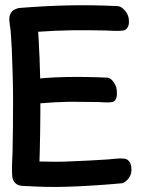

<svg xmlns="http://www.w3.org/2000/svg" viewBox="-20 -726 549 749"><path d="M436 -361Q437 -386 424.5 -404Q412 -422 400 -423Q318 -427 236.5 -425.5Q155 -424 73 -413Q64 -411 55 -405Q46 -399 45 -376Q45 -352 57.5 -334Q70 -316 83 -315Q96 -314 109.5 -317.5Q123 -321 137 -323Q194 -328 252 -329Q280 -329 307 -328.5Q334 -328 363 -328Q375 -327 390.5 -326.5Q406 -326 418 -328Q426 -329 431 -337.5Q436 -346 436 -361ZM64 -1Q104 2 119.5 -3Q135 -8 138 -18Q141 -28 137 -40.5Q133 -53 133 -63Q138 -209 137.5 -353.5Q137 -498 126 -644Q126 -650 132 -656.5Q138 -663 144.5 -670Q151 -677 155.5 -682.5Q160 -688 155.5 -692Q151 -696 135 -697.5Q119 -699 85 -697Q72 -696 58 -694.5Q44 -693 34 -687Q24 -681 19 -668Q14 -655 18 -632Q22 -609 23 -584Q24 -559 26 -536Q28 -484 29.5 -433Q31 -382 31 -331Q31 -281 30.5 -232.5Q30 -184 29 -134Q28 -111 27 -84Q26 -57 28 -36Q30 -22 39 -12.5Q48 -3 64 -1ZM483 -640Q484 -665 469 -683Q454 -701 440 -702Q343 -707 249 -705Q155 -703 57 -695Q46 -694 33 -686.5Q20 -679 19 -656Q18 -631 33 -613Q48 -595 63 -594Q79 -593 95.5 -596.5Q112 -600 127 -602Q197 -607 264 -608Q296 -608 329 -608Q362 -608 395 -607Q410 -606 428.5 -605.5Q447 -605 461 -607Q470 -608 476.5 -617Q483 -626 483 -640ZM492 -75Q490 -90 482.5 -98Q475 -106 466 -107Q451 -109 433 -107Q415 -105 400 -104Q366 -102 333 -100Q300 -98 267 -97Q232 -95 198 -95Q164 -95 129 -96Q113 -97 96 -99.5Q79 -102 64 -100Q49 -99 37 -88Q25 -77 29 -52Q32 -29 41 -15.5Q50 -2 61 -2Q157 6 257.5 2Q358 -2 455 -11Q469 -13 482.5 -31.5Q496 -50 492 -75Z"/></svg>

Font: Balpaq
Style: Regular
Weight: 400
Designer: Abay Emes
Version: Version 1.000